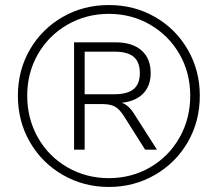

<svg xmlns="http://www.w3.org/2000/svg" viewBox="-20 -737 863 762"><path d="M773 -357Q773 -256 725.5 -173.5Q678 -91 595 -43Q512 5 412 5Q312 5 229 -43Q146 -91 98.5 -173.5Q51 -256 51 -357Q51 -458 98.5 -540Q146 -622 228.5 -669.5Q311 -717 412 -717Q513 -717 595.5 -669.5Q678 -622 725.5 -539.5Q773 -457 773 -357ZM735 -357Q735 -448 692.5 -522Q650 -596 576 -639Q502 -682 412 -682Q322 -682 247.5 -639Q173 -596 130.5 -522Q88 -448 88 -357Q88 -266 130.5 -191Q173 -116 247.5 -73Q322 -30 412 -30Q502 -30 576 -73Q650 -116 692.5 -191Q735 -266 735 -357ZM513 -284 603 -143H556L470 -279Q453 -305 435 -314.5Q417 -324 385 -324H316V-143H274V-569H439Q505 -569 541.5 -537Q578 -505 578 -447Q578 -396 548 -365.5Q518 -335 463 -329Q490 -321 513 -284ZM434 -363Q486 -363 510.5 -383.5Q535 -404 535 -447Q535 -491 510.5 -511.5Q486 -532 434 -532H316V-363Z"/></svg>

Font: MuliDisplayVN ExtraLight
Style: Regular
Weight: 200
Designer: Vernon Adams
Foundry: Vernon Adams
Version: Version 2.100